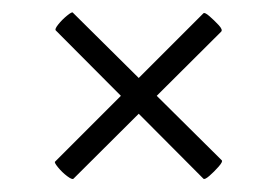

<svg xmlns="http://www.w3.org/2000/svg" viewBox="-20 -341 438 303"><path d="M96 -59Q94 -57 86 -63Q78 -69 71.5 -77Q65 -85 67 -86L301 -320Q303 -322 310.5 -315.5Q318 -309 325 -301.5Q332 -294 329 -291ZM68 -293Q66 -295 72 -302.5Q78 -310 86 -316.5Q94 -323 95 -321L330 -88Q332 -86 325 -78Q318 -70 310.5 -63.5Q303 -57 301 -59Z"/></svg>

Font: Cormorant
Style: Italic
Weight: 400
Italic angle: -10°
Designer: Christian Thalmann (Catharsis Fonts)
Foundry: Catharsis Fonts
Version: Version 4.000